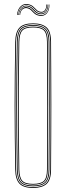

<svg xmlns="http://www.w3.org/2000/svg" viewBox="-20 -920 324 945"><path d="M143 5Q95.8 5 75.8 -16Q55.8 -37 55 -85Q53.5 -169.5 52.8 -246.9Q52 -324.2 52 -399.5Q52 -474.8 52.8 -552.2Q53.5 -629.8 55 -714Q55.8 -762.8 75.8 -783.9Q95.8 -805 143 -805Q187 -805 209 -785.5Q231 -766 231.2 -714Q231.8 -634.2 232.1 -557.4Q232.5 -480.5 232.5 -403.6Q232.5 -326.8 232.1 -247.8Q231.8 -168.8 231.2 -85Q231 -33.8 209 -14.4Q187 5 143 5ZM143 1Q186.2 1 206.6 -17.8Q227 -36.5 227.2 -85Q227.8 -163.8 228.1 -240.4Q228.5 -317 228.5 -394.1Q228.5 -471.2 228.1 -550.6Q227.8 -630 227.2 -714Q227 -763.2 206.6 -782.1Q186.2 -801 143 -801Q98 -801 78.9 -781.2Q59.8 -761.5 59 -714Q57.5 -626.2 56.8 -548.4Q56 -470.5 56 -396.2Q56 -322 56.8 -245.8Q57.5 -169.5 59 -85Q59.8 -38.2 79 -18.6Q98.2 1 143 1ZM143 -3Q99.2 -3 81.5 -21.6Q63.8 -40.2 63 -85Q61.5 -172.2 60.8 -250Q60 -327.8 60 -402.2Q60 -476.8 60.8 -553.2Q61.5 -629.8 63 -714Q63.8 -760 81.5 -778.5Q99.2 -797 143 -797Q184.2 -797 203.6 -779.4Q223 -761.8 223.2 -714Q223.8 -636 224.1 -559.1Q224.5 -482.2 224.5 -404.9Q224.5 -327.5 224.1 -248Q223.8 -168.5 223.2 -85Q223 -38 203.5 -20.5Q184 -3 143 -3ZM143 -7Q183 -7 201 -23.4Q219 -39.8 219.2 -85Q219.8 -162 220.1 -238.6Q220.5 -315.2 220.5 -392.9Q220.5 -470.5 220.1 -550.5Q219.8 -630.5 219.2 -714Q219 -760 201 -776.5Q183 -793 143 -793Q101.2 -793 84.5 -775.6Q67.8 -758.2 67 -713.8Q65.5 -626 64.8 -548.1Q64 -470.2 64 -396.1Q64 -322 64.8 -245.8Q65.5 -169.5 67 -85.2Q67.8 -41.5 84.5 -24.2Q101.2 -7 143 -7ZM143 -11Q102.2 -11 87 -27.5Q71.8 -44 71 -85.2Q69 -201.5 68.4 -302.1Q67.8 -402.8 68.4 -502Q69 -601.2 71 -713.8Q71.8 -755.8 87 -772.4Q102.2 -789 143 -789Q181.8 -789 198.4 -773.5Q215 -758 215.2 -714Q215.8 -637.5 216.1 -560.8Q216.5 -484 216.5 -406Q216.5 -328 216.1 -248Q215.8 -168 215.2 -85Q215 -42 198.4 -26.5Q181.8 -11 143 -11ZM143 -15Q179.8 -15 195.4 -29.2Q211 -43.5 211.2 -85Q211.8 -160 212.1 -237Q212.5 -314 212.5 -392.6Q212.5 -471.2 212.1 -551.6Q211.8 -632 211.2 -714Q211 -756 195.5 -770.5Q180 -785 143 -785Q103.8 -785 89.8 -769.4Q75.8 -753.8 75 -713.8Q73 -597.2 72.4 -496.6Q71.8 -396 72.4 -296.9Q73 -197.8 75 -85.2Q75.8 -46 89.8 -30.5Q103.8 -15 143 -15ZM64 -846.2Q66 -875.2 83.1 -890.2Q100.2 -905.2 124 -898.2Q134.5 -895.2 141.1 -889.9Q147.8 -884.5 152.8 -878.8Q157.8 -873 163.4 -868.4Q169 -863.8 177.5 -862.2Q193 -859.2 201 -870Q209 -880.8 207.8 -897.8H210.8Q212 -878.8 203 -866.9Q194 -855 176.8 -858.2Q167.8 -860 161.9 -864.8Q156 -869.5 150.8 -875.2Q145.5 -881 139.1 -886.4Q132.8 -891.8 122.5 -894.5Q99.8 -901 84.2 -886.4Q68.8 -871.8 67 -846.2ZM70 -846.2Q72 -871.5 87 -884Q102 -896.5 121.8 -890.5Q131.5 -887.5 137.8 -882.2Q144 -877 149 -871.2Q154 -865.5 160.1 -860.8Q166.2 -856 176 -854.2Q194.5 -851 204.9 -863.5Q215.2 -876 214 -897.8H217Q218.2 -874.8 206.8 -861Q195.2 -847.2 175 -850.5Q165 -852.2 158.6 -856.9Q152.2 -861.5 147 -867.2Q141.8 -873 135.8 -878.4Q129.8 -883.8 120.5 -886.8Q102 -892.8 88.4 -881.2Q74.8 -869.8 73 -846.2ZM76 -846.2Q77.8 -867 89.8 -878Q101.8 -889 119.2 -883Q128 -880 133.9 -874.8Q139.8 -869.5 145 -863.6Q150.2 -857.8 157 -853.1Q163.8 -848.5 174.2 -846.5Q196.2 -842.5 209 -857.1Q221.8 -871.8 220 -897.8H223Q224.2 -870.5 210.6 -854.5Q197 -838.5 173.2 -842.5Q162.2 -844.5 155.1 -849.2Q148 -854 142.6 -859.9Q137.2 -865.8 131.5 -871Q125.8 -876.2 117.2 -878.8Q102.2 -883.5 91.2 -874.2Q80.2 -865 79 -846.2Z"/></svg>

Font: Big Shoulders Inline Display SC Thin
Style: Regular
Weight: 100
Designer: Patric King
Foundry: XO Type Co
Version: Version 2.002